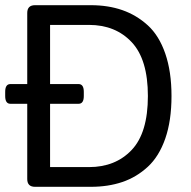

<svg xmlns="http://www.w3.org/2000/svg" viewBox="-20 -720 736 740"><path d="M550 -350Q550 -491 487.5 -557.5Q425 -624 323 -624H173V-396H283Q303 -396 303 -366V-350Q303 -320 283 -320H173V-76H323Q425 -76 487.5 -142Q550 -208 550 -350ZM641 -350Q641 -255 617 -186Q593 -117 549.5 -77Q506 -37 451.5 -18.5Q397 0 330 0H115Q85 0 85 -30V-320H20Q0 -320 0 -350V-366Q0 -396 20 -396H85V-670Q85 -700 115 -700H330Q397 -700 451.5 -681Q506 -662 549.5 -622.5Q593 -583 617 -513.5Q641 -444 641 -350Z"/></svg>

Font: mmAsap
Style: Regular
Weight: 400
Designer: Pablo Cosgaya
Foundry: Omnibus-Type
Version: Version 1.001